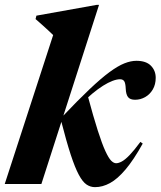

<svg xmlns="http://www.w3.org/2000/svg" viewBox="-34 -758 662 791"><path d="M374 -738 136.5 0H-14.5L185 -613.5Q176.5 -622 164.8 -632.8Q153 -643.5 139.8 -655.5Q126.5 -667.5 112.5 -679.5L116 -693.5L364.5 -738ZM217 -263 222.5 -277Q287.5 -345.5 335 -390.5Q382.5 -435.5 417.2 -461Q452 -486.5 478.5 -497Q505 -507.5 528 -507.5Q568 -507.5 587.8 -487.2Q607.5 -467 607.5 -437.5Q607.5 -410 595.5 -389.5Q583.5 -369 564 -358Q544.5 -347 522.5 -347Q502 -347 493.5 -358Q485 -369 484 -392.5Q483 -416 477.5 -423.8Q472 -431.5 460.5 -431.5Q447.5 -431.5 429.5 -424.8Q411.5 -418 390.5 -404.8Q369.5 -391.5 346.2 -372.2Q323 -353 299 -328L327 -365Q351 -275.5 368.8 -220.2Q386.5 -165 400 -135.8Q413.5 -106.5 424 -96Q434.5 -85.5 444.5 -85.5Q454.5 -85.5 468 -92.8Q481.5 -100 500 -119.2Q518.5 -138.5 544.5 -173.5L554 -166.5Q516.5 -99 483.2 -59.8Q450 -20.5 419.2 -3.8Q388.5 13 357.5 13Q338.5 13 322.5 2.2Q306.5 -8.5 290.8 -37.8Q275 -67 257.2 -121.2Q239.5 -175.5 217 -263Z"/></svg>

Font: Newsreader 60pt
Style: Bold Italic
Weight: 700
Italic angle: -17°
Designer: Hugues Gentile
Foundry: Production Type
Version: Version 1.003